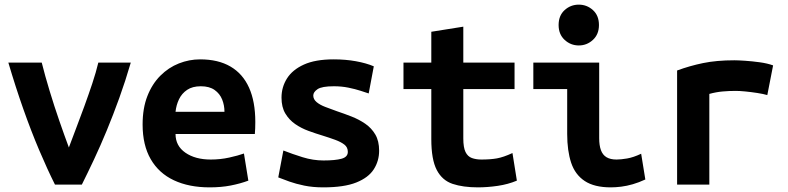

<svg xmlns="http://www.w3.org/2000/svg" viewBox="-20 -796 3400 828"><path d="M217 0Q184 -66 149 -148.5Q114 -231 80.5 -326Q47 -421 16 -526H160Q174 -470 194 -404Q214 -338 236 -274.5Q258 -211 277 -160Q291 -198 308.5 -243.5Q326 -289 344 -338.5Q362 -388 378 -436Q394 -484 404 -526H544Q521 -447 494.5 -373.5Q468 -300 440.5 -233.5Q413 -167 385.5 -108.5Q358 -50 333 0Z M884 12Q795 12 730 -18.5Q665 -49 630 -109.5Q595 -170 595 -259Q595 -329 615.5 -381.5Q636 -434 671.5 -469.5Q707 -505 751.5 -522.5Q796 -540 843 -540Q921 -540 974 -509Q1027 -478 1054 -418Q1081 -358 1081 -270Q1081 -257 1080.5 -242.5Q1080 -228 1079 -218H737Q737 -167 779.5 -137.5Q822 -108 889 -108Q930 -108 968.5 -116.5Q1007 -125 1032 -134L1051 -17Q1016 -4 975 4Q934 12 884 12ZM737 -314H948Q948 -342 938 -367Q928 -392 905.5 -408Q883 -424 846 -424Q810 -424 787 -408.5Q764 -393 752 -368Q740 -343 737 -314Z M1374 12Q1329 12 1292.5 4.5Q1256 -3 1228 -13Q1200 -23 1180 -31L1202 -147Q1240 -132 1285 -118Q1330 -104 1375 -104Q1426 -104 1453 -111.5Q1480 -119 1480 -141Q1480 -161 1465 -172.5Q1450 -184 1425.5 -193Q1401 -202 1372 -211Q1342 -220 1310.5 -231.5Q1279 -243 1253 -261Q1227 -279 1210.5 -306.5Q1194 -334 1194 -375Q1194 -420 1217.5 -457.5Q1241 -495 1290.5 -517.5Q1340 -540 1419 -540Q1470 -540 1514.5 -532Q1559 -524 1592 -510L1570 -393Q1558 -397 1535 -404.5Q1512 -412 1482.5 -418Q1453 -424 1420 -424Q1368 -424 1349.5 -411.5Q1331 -399 1331 -384Q1331 -368 1345 -356Q1359 -344 1382.5 -335Q1406 -326 1434 -316Q1464 -306 1496 -293.5Q1528 -281 1555 -262.5Q1582 -244 1598.5 -216Q1615 -188 1615 -146Q1615 -102 1592 -66Q1569 -30 1516.5 -9Q1464 12 1374 12Z M2041 12Q1977 12 1932 -3Q1887 -18 1863.5 -63Q1840 -108 1840 -196V-412H1720V-526H1840V-659L1978 -681V-526H2199V-412H1978V-199Q1978 -160 1987.5 -140.5Q1997 -121 2015 -114.5Q2033 -108 2056 -108Q2095 -108 2123 -113Q2151 -118 2190 -136L2209 -17Q2171 -1 2126.5 5.5Q2082 12 2041 12Z M2614 12Q2543 12 2501.5 -15.5Q2460 -43 2443 -94.5Q2426 -146 2426 -218V-412H2280V-526H2564V-200Q2564 -169 2571.5 -148.5Q2579 -128 2595.5 -118Q2612 -108 2639 -108Q2657 -108 2684 -112.5Q2711 -117 2745 -133L2763 -22Q2735 -9 2709 -1.5Q2683 6 2659 9Q2635 12 2614 12ZM2476 -600Q2441 -600 2415 -624Q2389 -648 2389 -688Q2389 -729 2415 -752.5Q2441 -776 2476 -776Q2511 -776 2537 -752.5Q2563 -729 2563 -688Q2563 -648 2537 -624Q2511 -600 2476 -600Z M2900 0V-492Q2954 -512 3012 -524Q3070 -536 3147 -536Q3163 -536 3193 -534Q3223 -532 3256 -527.5Q3289 -523 3314 -514L3289 -386Q3272 -391 3246 -395Q3220 -399 3195 -401.5Q3170 -404 3153 -404Q3124 -404 3096 -401.5Q3068 -399 3039 -391V0Z"/></svg>

Font: Ubuntu Sans Mono
Style: Bold
Weight: 700
Monospace: yes
Designer: Dalton Maag Ltd
Foundry: Dalton Maag Ltd
Version: Version 1.006